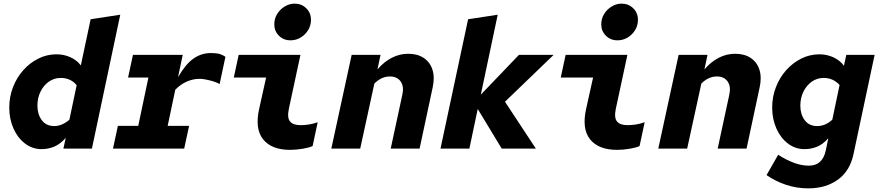

<svg xmlns="http://www.w3.org/2000/svg" viewBox="-20 -818 4840 1057"><path d="M209 3Q158 3 117.5 -28Q77 -59 54 -111Q31 -163 31 -226Q31 -285 51.5 -338Q72 -391 108 -431.5Q144 -472 191 -495.5Q238 -519 291 -519Q332 -519 367.5 -503Q403 -487 425 -458L479 -712L642 -737L486 0H329L342 -59Q311 -24 278 -10.5Q245 3 209 3ZM186 -236Q186 -189 210 -156.5Q234 -124 279 -124Q301 -124 322.5 -133.5Q344 -143 362 -159L402 -349Q386 -369 363.5 -379Q341 -389 315 -389Q278 -389 249 -368.5Q220 -348 203 -313.5Q186 -279 186 -236Z M602 0 629 -125H741L797 -391H685L712 -516H986L960 -393Q1001 -464 1044.5 -495Q1088 -526 1141 -526Q1170 -526 1188 -521Q1206 -516 1221 -505L1189 -355Q1179 -362 1159 -368.5Q1139 -375 1117 -379.5Q1095 -384 1078 -384Q1043 -384 1008.5 -369Q974 -354 945 -324L903 -125H1021L994 0Z M1579 -596Q1541 -596 1515.5 -621.5Q1490 -647 1490 -684Q1490 -715 1505.5 -740.5Q1521 -766 1547 -782Q1573 -798 1602 -798Q1640 -798 1666 -772.5Q1692 -747 1692 -709Q1692 -678 1676.5 -652.5Q1661 -627 1635.5 -611.5Q1610 -596 1579 -596ZM1577 7Q1475 7 1428.5 -51Q1382 -109 1407 -220L1445 -391H1267L1294 -516H1634L1570 -218Q1560 -169 1577 -149Q1594 -129 1634 -129Q1657 -129 1680 -132.5Q1703 -136 1729 -145L1701 -14Q1682 -5 1646 1Q1610 7 1577 7Z M1804 0 1916 -516H2075L2058 -436Q2094 -478 2137 -500Q2180 -522 2227 -522Q2279 -522 2313.5 -498.5Q2348 -475 2361 -433.5Q2374 -392 2362 -337L2290 0H2131L2195 -297Q2205 -341 2186 -369Q2167 -397 2126 -397Q2080 -397 2041 -358L1963 0Z M2405 0 2557 -712 2720 -737 2627 -297 2837 -516H3028L2760 -258L2930 0H2742L2610 -218L2564 0Z M3379 -596Q3341 -596 3315.5 -621.5Q3290 -647 3290 -684Q3290 -715 3305.5 -740.5Q3321 -766 3347 -782Q3373 -798 3402 -798Q3440 -798 3466 -772.5Q3492 -747 3492 -709Q3492 -678 3476.5 -652.5Q3461 -627 3435.5 -611.5Q3410 -596 3379 -596ZM3377 7Q3275 7 3228.5 -51Q3182 -109 3207 -220L3245 -391H3067L3094 -516H3434L3370 -218Q3360 -169 3377 -149Q3394 -129 3434 -129Q3457 -129 3480 -132.5Q3503 -136 3529 -145L3501 -14Q3482 -5 3446 1Q3410 7 3377 7Z M3604 0 3716 -516H3875L3858 -436Q3894 -478 3937 -500Q3980 -522 4027 -522Q4079 -522 4113.5 -498.5Q4148 -475 4161 -433.5Q4174 -392 4162 -337L4090 0H3931L3995 -297Q4005 -341 3986 -369Q3967 -397 3926 -397Q3880 -397 3841 -358L3763 0Z M4430 219Q4366 219 4307.5 199.5Q4249 180 4200 146L4264 34Q4307 62 4350 78Q4393 94 4433 94Q4471 94 4494 73Q4517 52 4526 11L4540 -57Q4510 -23 4477.5 -10Q4445 3 4409 3Q4358 3 4317.5 -28Q4277 -59 4254 -111Q4231 -163 4231 -226Q4231 -285 4251.5 -338Q4272 -391 4308 -431.5Q4344 -472 4391 -495.5Q4438 -519 4491 -519Q4532 -519 4568 -502.5Q4604 -486 4626 -456L4639 -516H4795L4679 29Q4660 122 4593.5 170.5Q4527 219 4430 219ZM4479 -124Q4524 -124 4562 -159L4602 -350Q4585 -369 4563 -379Q4541 -389 4515 -389Q4478 -389 4449 -368.5Q4420 -348 4403 -313.5Q4386 -279 4386 -236Q4386 -189 4410 -156.5Q4434 -124 4479 -124Z"/></svg>

Font: Red Hat Mono
Style: Italic
Weight: 400
Italic angle: -12°
Monospace: yes
Designer: Pentagram, MCKL
Foundry: MCKL
Version: Version 1.030